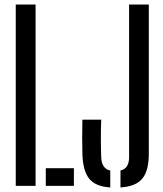

<svg xmlns="http://www.w3.org/2000/svg" viewBox="-20 -820 718 847"><path d="M49.5 0V-800H137V0ZM182 0V-78H306V0ZM511.5 7V-68Q549.5 -76 549.5 -127V-800H636.5V-141.5Q636.5 -67.5 608.2 -32.5Q580 2.5 511.5 7ZM466.5 7Q400 2.5 372.8 -32.5Q345.5 -67.5 343.5 -141.5Q341.5 -216.5 343.5 -292H426.5Q425 -254.5 425 -209.5Q425 -164.5 426.5 -127Q428 -76 466.5 -67.5Z"/></svg>

Font: Big Shoulders Stencil Display SemiBold
Style: Regular
Weight: 600
Designer: Patric King
Foundry: XO Type Co
Version: Version 1.000